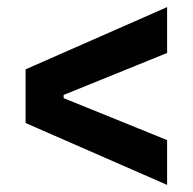

<svg xmlns="http://www.w3.org/2000/svg" viewBox="-20 -602 542 540"><path d="M450 -82 52 -256V-407L450 -582V-453L159 -335V-326L450 -208Z"/></svg>

Font: Bricolage Grotesque 60pt SemiBold
Style: Regular
Weight: 600
Version: Version 1.001;gftools[0.9.33.dev8+g029e19f]